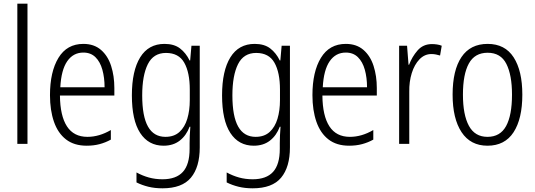

<svg xmlns="http://www.w3.org/2000/svg" viewBox="-20 -780 2900 1041"><path d="M129 0H74V-760H129Z M432 -542Q490 -542 527.5 -509.5Q565 -477 582.5 -422.5Q600 -368 600 -303V-262H305Q306 -152 343 -95Q380 -38 454 -38Q518 -38 581 -75V-23Q552 -7 520 1.5Q488 10 450 10Q382 10 338 -24Q294 -58 272.5 -120Q251 -182 251 -264Q251 -391 297 -466.5Q343 -542 432 -542ZM432 -495Q377 -495 344.5 -448Q312 -401 307 -307H547Q547 -359 535 -402Q523 -445 497.5 -470Q472 -495 432 -495Z M872 -542Q924 -542 956 -517.5Q988 -493 1008 -452H1011L1018 -532H1063V19Q1063 126 1015 183.5Q967 241 861 241Q819 241 784.5 232.5Q750 224 720 209V155Q753 173 787.5 182.5Q822 192 861 192Q935 192 971.5 152Q1008 112 1008 27V-4Q1008 -24 1009 -46Q1010 -68 1012 -93H1008Q990 -45 954.5 -17.5Q919 10 867 10Q785 10 740 -59Q695 -128 695 -263Q695 -396 740 -469Q785 -542 872 -542ZM880 -493Q812 -493 781.5 -432Q751 -371 751 -263Q751 -149 782.5 -93.5Q814 -38 877 -38Q924 -38 953 -64.5Q982 -91 995.5 -136Q1009 -181 1009 -237V-294Q1009 -387 979 -440Q949 -493 880 -493Z M1361 -542Q1413 -542 1445 -517.5Q1477 -493 1497 -452H1500L1507 -532H1552V19Q1552 126 1504 183.5Q1456 241 1350 241Q1308 241 1273.5 232.5Q1239 224 1209 209V155Q1242 173 1276.5 182.5Q1311 192 1350 192Q1424 192 1460.5 152Q1497 112 1497 27V-4Q1497 -24 1498 -46Q1499 -68 1501 -93H1497Q1479 -45 1443.5 -17.5Q1408 10 1356 10Q1274 10 1229 -59Q1184 -128 1184 -263Q1184 -396 1229 -469Q1274 -542 1361 -542ZM1369 -493Q1301 -493 1270.5 -432Q1240 -371 1240 -263Q1240 -149 1271.5 -93.5Q1303 -38 1366 -38Q1413 -38 1442 -64.5Q1471 -91 1484.5 -136Q1498 -181 1498 -237V-294Q1498 -387 1468 -440Q1438 -493 1369 -493Z M1855 -542Q1913 -542 1950.5 -509.5Q1988 -477 2005.5 -422.5Q2023 -368 2023 -303V-262H1728Q1729 -152 1766 -95Q1803 -38 1877 -38Q1941 -38 2004 -75V-23Q1975 -7 1943 1.5Q1911 10 1873 10Q1805 10 1761 -24Q1717 -58 1695.5 -120Q1674 -182 1674 -264Q1674 -391 1720 -466.5Q1766 -542 1855 -542ZM1855 -495Q1800 -495 1767.5 -448Q1735 -401 1730 -307H1970Q1970 -359 1958 -402Q1946 -445 1920.5 -470Q1895 -495 1855 -495Z M2322 -541Q2335 -541 2349 -539Q2363 -537 2375 -532L2366 -479Q2356 -482 2344 -484.5Q2332 -487 2319 -487Q2282 -487 2254.5 -458.5Q2227 -430 2212.5 -383.5Q2198 -337 2199 -282V0H2144V-532H2187L2195 -429H2198Q2214 -472 2244 -506.5Q2274 -541 2322 -541Z M2812 -267Q2812 -136 2764.5 -63Q2717 10 2623 10Q2531 10 2482.5 -63.5Q2434 -137 2434 -267Q2434 -399 2482 -470.5Q2530 -542 2624 -542Q2718 -542 2765 -469Q2812 -396 2812 -267ZM2490 -267Q2490 -157 2522.5 -97.5Q2555 -38 2623 -38Q2692 -38 2724 -96.5Q2756 -155 2756 -267Q2756 -373 2725.5 -433.5Q2695 -494 2624 -494Q2554 -494 2522 -435.5Q2490 -377 2490 -267Z"/></svg>

Font: Noto Sans Ethiopic Condensed Light
Style: Regular
Weight: 300
Width: 3
Designer: Monotype Design Team
Foundry: Monotype Imaging Inc.
Version: Version 2.102; ttfautohint (v1.8.4.7-5d5b)